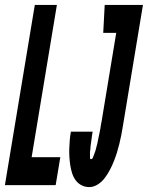

<svg xmlns="http://www.w3.org/2000/svg" viewBox="-49 -755 603 783"><path d="M-29 0 93 -735H183L80 -114H197L178 0ZM315 8Q298 8 283.5 0.5Q269 -7 259.5 -20Q250 -33 245 -49Q240 -65 237.5 -81.5Q235 -98 234 -115Q233 -132 233.5 -149Q234 -166 235.5 -183.5Q237 -201 240 -218H329Q328 -214 327.5 -210.5Q327 -207 326.5 -203.5Q326 -200 325.5 -196.5Q325 -193 324.5 -189.5Q324 -186 323.5 -182Q323 -178 322.5 -174.5Q322 -171 321.5 -167.5Q321 -164 320.5 -160.5Q320 -157 320 -153.5Q320 -150 319.5 -146.5Q319 -143 318.5 -139.5Q318 -136 318 -132.5Q318 -129 318 -125.5Q318 -122 318 -118.5Q318 -115 318 -110.5Q318 -106 322 -106Q327 -106 329.5 -111.5Q332 -117 333.5 -122Q335 -127 337 -131.5Q339 -136 340.5 -141Q342 -146 343 -151Q344 -156 345.5 -160.5Q347 -165 348 -170Q349 -175 350 -180Q351 -185 352 -190Q353 -195 354 -199.5Q355 -204 356 -209Q357 -214 358 -219Q359 -224 360 -229Q361 -234 361.5 -238.5Q362 -243 363 -248Q364 -253 365 -258L425 -621H372L378 -735H534L452 -240Q449 -221 445.5 -203.5Q442 -186 437.5 -167.5Q433 -149 427.5 -131.5Q422 -114 415 -96.5Q408 -79 399 -62Q390 -45 378.5 -29.5Q367 -14 350 -3Q333 8 315 8Z"/></svg>

Font: Iosevka Curly Heavy Oblique
Style: Regular
Weight: 900
Italic angle: -9°
Monospace: yes
Designer: Belleve Invis
Foundry: Belleve Invis
Version: Version 11.1.0; ttfautohint (v1.8.3)